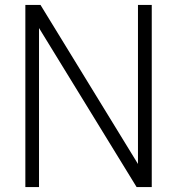

<svg xmlns="http://www.w3.org/2000/svg" viewBox="-20 -760 720 780"><path d="M83 0V-740H144.5L558.5 -64.5H540.5V-740H596.5V0H535L120.5 -675.5H138.5V0Z"/></svg>

Font: Encode Sans SemiCondensed Light
Style: Regular
Weight: 300
Width: 4
Designer: Multiple Designers
Foundry: Impallari Type
Version: Version 3.002